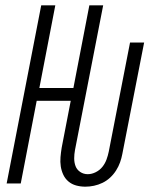

<svg xmlns="http://www.w3.org/2000/svg" viewBox="-20 -690 590 722"><path d="M301 12Q283 12 266.5 7.5Q250 3 237.5 -7.5Q225 -18 218 -33Q211 -48 208.5 -64.5Q206 -81 207.5 -99Q209 -117 212 -135L246 -311H118L58 0H5L135 -670H188L128 -359H256L316 -670H368L262 -126Q259 -110 259 -94.5Q259 -79 264 -65.5Q269 -52 281.5 -43.5Q294 -35 310 -35Q325 -35 340 -42.5Q355 -50 365 -62.5Q375 -75 380.5 -90Q386 -105 389 -120L469 -530H522L440 -111Q437 -95 431.5 -79.5Q426 -64 416.5 -49Q407 -34 394 -22Q381 -10 365.5 -2.5Q350 5 333.5 8.5Q317 12 301 12Z"/></svg>

Font: Lode Dark
Style: Italic
Weight: 400
Italic angle: -11°
Monospace: yes
Designer: Belleve Invis
Foundry: Belleve Invis
Version: Version 29.2.0; ttfautohint (v1.8.3)